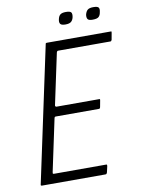

<svg xmlns="http://www.w3.org/2000/svg" viewBox="-89 -863 677 924"><g transform="rotate(-10 249.5 -401.5)"><path d="M40 0Q37 0 35.5 -1.5Q34 -3 35 -6L176 -667Q176 -673 183 -673H494Q498 -673 498.5 -672Q499 -671 498 -666L492 -633Q490 -629 489 -627.5Q488 -626 484 -626H230Q226 -626 224.5 -624Q223 -622 222 -619L169 -370Q168 -367 170 -364.5Q172 -362 175 -362H382Q387 -362 387.5 -361Q388 -360 387 -355L381 -323Q380 -319 378.5 -317.5Q377 -316 373 -316H164Q160 -316 158.5 -314.5Q157 -313 156 -309L102 -55Q101 -51 101.5 -48.5Q102 -46 108 -46H360Q365 -46 365.5 -45Q366 -44 366 -39L359 -8Q357 -3 355.5 -1.5Q354 0 350 0ZM326 -773Q323 -759 314.5 -751.5Q306 -744 286 -744Q267 -744 261.5 -751.5Q256 -759 259 -773Q262 -789 270.5 -796Q279 -803 298 -803Q319 -803 324 -796Q329 -789 326 -773ZM459 -773Q457 -759 449 -751.5Q441 -744 419 -744Q400 -744 395 -751.5Q390 -759 392 -773Q396 -789 404.5 -796Q413 -803 432 -803Q453 -803 458 -796Q463 -789 459 -773Z"/></g></svg>

Font: Glory Light
Style: Italic
Weight: 300
Italic angle: -12°
Version: Version 1.011